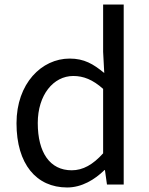

<svg xmlns="http://www.w3.org/2000/svg" viewBox="-20 -816 660 849"><path d="M277 13C342 13 399 -22 442 -64H444L453 0H527V-796H436V-587L441 -493C393 -533 352 -557 288 -557C164 -557 53 -447 53 -271C53 -90 141 13 277 13ZM297 -63C201 -63 147 -141 147 -272C147 -396 216 -480 304 -480C349 -480 390 -464 436 -423V-138C391 -88 347 -63 297 -63Z"/></svg>

Font: Source Han Sans CN Regular
Style: Regular
Weight: 400
Designer: Ryoko NISHIZUKA (kana & ideographs); Paul D. Hunt (Latin, Greek & Cyrillic); Wenlong ZHANG (bopomofo); Sandoll Communica
Foundry: Adobe Systems Incorporated
Version: Version 1.004;PS 1.004;hotconv 1.0.82;makeotf.lib2.5.63406